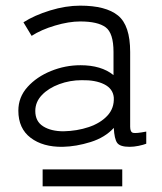

<svg xmlns="http://www.w3.org/2000/svg" viewBox="-20 -804 575 680"><path d="M202 -284Q132 -283 88.5 -316Q45 -349 45 -412Q45 -460 77.5 -496Q110 -532 160.5 -552.5Q211 -573 265 -573Q339 -573 382 -538V-620Q382 -687 354 -707.5Q326 -728 264 -728Q224 -728 175 -713.5Q126 -699 92 -677L63 -725Q102 -750 157.5 -767Q213 -784 264 -784Q355 -784 398 -749Q441 -714 441 -620V-355Q441 -336 451.5 -333.5Q462 -331 498 -338V-295Q488 -291 471 -287.5Q454 -284 439 -284Q405 -284 395 -298Q385 -312 383 -351Q352 -317 301 -301Q250 -285 202 -284ZM205 -339Q253 -340 294.5 -354Q336 -368 360.5 -394.5Q385 -421 383 -459Q380 -490 349 -505.5Q318 -521 269 -520Q228 -520 190 -506Q152 -492 128.5 -467.5Q105 -443 105 -411Q105 -374 133 -356.5Q161 -339 205 -339ZM131 -144V-204H413V-144Z"/></svg>

Font: Zen Kaku Gothic Antique
Style: Regular
Weight: 400
Designer: Yoshimichi Ohira
Foundry: Positype
Version: Version 1.001